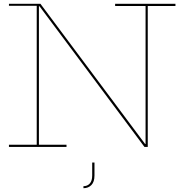

<svg xmlns="http://www.w3.org/2000/svg" viewBox="-20 -772 959 1009"><path d="M739 0 178 -752H192.5L754 0ZM27 -741.5V-752H192.5V-739H184.5V-11.5H329.5V0H27V-11.5H173V-741.5ZM585 -740.5V-752H902V-740.5H756.5V0H742L737 -15.5H745V-740.5ZM464.5 82H476.5V150.5Q476.5 183.5 460.5 200.2Q444.5 217 418.5 217V206.5Q439 206.5 451.8 192.5Q464.5 178.5 464.5 150Z"/></svg>

Font: Hepta Slab ExtraLight Thin
Style: Regular
Weight: 250
Version: Version 1.102